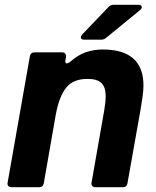

<svg xmlns="http://www.w3.org/2000/svg" viewBox="-20 -783 654 803"><path d="M163 -16Q160 0 144 0H28Q19 0 14.5 -5.5Q10 -11 12 -20L105 -548Q108 -564 124 -564H240Q249 -564 253 -558.5Q257 -553 256 -544L254 -533L253 -527Q253 -518 260 -518Q265 -518 273 -524Q304 -552 337.5 -564Q371 -576 410 -576Q580 -576 580 -425Q580 -404 576 -376.5Q572 -349 567 -320L513 -16Q510 0 494 0H379Q370 0 365.5 -5.5Q361 -11 363 -20L416 -322Q422 -357 422 -380Q422 -419 404 -436Q386 -453 346 -453Q286 -453 256.5 -416Q227 -379 213 -302ZM333 -617Q318 -617 318 -627Q318 -632 324 -639L434 -754Q442 -763 456 -763H558Q573 -763 573 -753Q573 -747 566 -741L424 -625Q416 -617 402 -617Z"/></svg>

Font: Open Sauce Two ExtraBold Italic
Style: Regular
Weight: 800
Italic angle: -10°
Designer: Alfredo Marco Pradil
Foundry: Creative Sauce Fz LLC
Version: Version 1.477